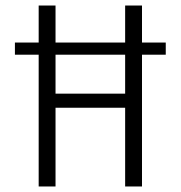

<svg xmlns="http://www.w3.org/2000/svg" viewBox="-20 -675 654 695"><path d="M34 -477V-521H137H478H580V-477H476H140H139ZM120 -655H181V0H120ZM433 -655H494V0H433ZM143 -285V-336H468V-285Z"/></svg>

Font: Intel One Mono Light
Style: Regular
Weight: 300
Monospace: yes
Designer: Fred Shallcrass
Foundry: Frere-Jones Type LLC
Version: Version 1.004